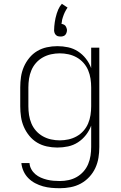

<svg xmlns="http://www.w3.org/2000/svg" viewBox="-20 -772 640 1015"><path d="M297 223Q274 223 251.5 221Q229 219 207.5 213Q186 207 166 196.5Q146 186 130 170Q114 154 104.5 133Q95 112 93 90H136Q137 107 145.5 122.5Q154 138 167 149Q180 160 196 167Q212 174 228.5 178Q245 182 262 183.5Q279 185 297 185Q320 185 343 180Q366 175 386 163.5Q406 152 421.5 134.5Q437 117 446 95.5Q455 74 458.5 51Q462 28 462 5V-108Q452 -81 434 -58Q416 -35 392 -19.5Q368 -4 340 2Q312 8 283 8Q255 8 227.5 2Q200 -4 176.5 -18Q153 -32 135 -54Q117 -76 106 -101.5Q95 -127 91 -154.5Q87 -182 87 -210V-310Q87 -338 91 -365.5Q95 -393 106 -418.5Q117 -444 135 -466Q153 -488 176.5 -502Q200 -516 227.5 -522Q255 -528 283 -528Q312 -528 340 -522Q368 -516 392 -500.5Q416 -485 434 -462Q452 -439 462 -412V-520H505V5Q505 34 500.5 62Q496 90 484 116Q472 142 452 163.5Q432 185 407 198.5Q382 212 353.5 217.5Q325 223 297 223ZM296 -30Q319 -30 342 -35Q365 -40 385.5 -51.5Q406 -63 421.5 -80.5Q437 -98 446 -119.5Q455 -141 458.5 -164Q462 -187 462 -210V-310Q462 -333 458.5 -356Q455 -379 446 -400.5Q437 -422 421.5 -439.5Q406 -457 385.5 -468.5Q365 -480 342 -485Q319 -490 296 -490Q273 -490 250 -485Q227 -480 206.5 -468.5Q186 -457 170.5 -439.5Q155 -422 146 -400.5Q137 -379 133.5 -356Q130 -333 130 -310V-210Q130 -187 133.5 -164Q137 -141 146 -119.5Q155 -98 170.5 -80.5Q186 -63 206.5 -51.5Q227 -40 250 -35Q273 -30 296 -30ZM300 -579Q296 -579 291.5 -579.5Q287 -580 283.5 -581.5Q280 -583 276.5 -586Q273 -589 271 -592.5Q269 -596 267.5 -601Q266 -606 266 -609V-612Q266 -622 267 -633Q268 -644 269.5 -654.5Q271 -665 273.5 -676.5Q276 -688 280 -700.5Q284 -713 288 -722Q292 -731 296 -737L307 -752L337 -732Q333 -726 329.5 -720Q326 -714 323 -708Q320 -702 317.5 -695.5Q315 -689 312.5 -681.5Q310 -674 308.5 -668Q307 -662 307 -657L305 -646Q309 -645 312.5 -644Q316 -643 319.5 -641Q323 -639 325.5 -636Q328 -633 329.5 -629.5Q331 -626 332.5 -621.5Q334 -617 334 -615V-612Q334 -608 333 -603.5Q332 -599 330 -595Q328 -591 325.5 -588Q323 -585 319.5 -583Q316 -581 311 -580Q306 -579 304 -579Z"/></svg>

Font: Iosevka Aile Extralight
Style: Regular
Weight: 200
Designer: Belleve Invis
Foundry: Belleve Invis
Version: Version 31.1.0; ttfautohint (v1.8.4)